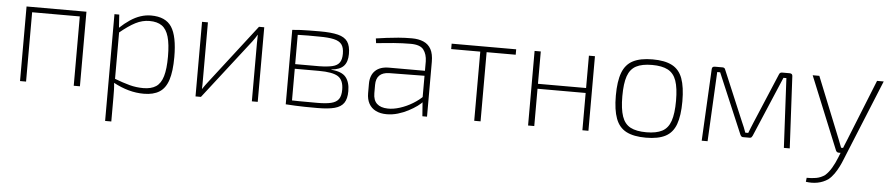

<svg xmlns="http://www.w3.org/2000/svg" viewBox="-41 -761 5739 1236"><g transform="rotate(5 2828.0 -143.0)"><path d="M477 -482V0H437V-482ZM129 -482V0H90V-482ZM445 -482V-448H124V-482Z M894 -494Q988 -494 1027 -434.5Q1066 -375 1066 -240Q1066 -148 1048 -92.5Q1030 -37 991 -12.5Q952 12 890 12Q841 12 792 -1.5Q743 -15 693 -42L694 -69Q752 -47 795 -35.5Q838 -24 884 -24Q935 -24 966 -44.5Q997 -65 1011 -112.5Q1025 -160 1025 -240Q1025 -320 1011 -368Q997 -416 967 -437Q937 -458 887 -458Q841 -458 797 -435.5Q753 -413 694 -364L693 -396Q727 -428 760 -450Q793 -472 826.5 -483Q860 -494 894 -494ZM689 -482 695 -391 698 -385V-56L694 -44Q697 -17 697.5 5Q698 27 698 53V208H658V-482Z M1626 -482V0H1588V-375Q1588 -389 1588.5 -402.5Q1589 -416 1589 -430H1588Q1582 -419 1574 -407.5Q1566 -396 1558 -385L1259 0H1224V-482H1262V-110Q1262 -95 1262 -81Q1262 -67 1261 -52H1262Q1270 -64 1279 -76.5Q1288 -89 1296 -99L1592 -482Z M1985 -487Q2059 -487 2102.5 -476Q2146 -465 2165 -437.5Q2184 -410 2184 -358Q2184 -307 2159.5 -280.5Q2135 -254 2080 -249V-247Q2148 -242 2174.5 -209.5Q2201 -177 2201 -119Q2201 -70 2182.5 -43Q2164 -16 2123 -5Q2082 6 2012 6Q1965 6 1931 5.5Q1897 5 1868.5 3.5Q1840 2 1807 0L1819 -29Q1838 -28 1889 -27.5Q1940 -27 2008 -27Q2064 -27 2097.5 -35Q2131 -43 2146 -64Q2161 -85 2161 -125Q2161 -187 2125.5 -210Q2090 -233 2001 -233H1818V-263H2001Q2054 -264 2085.5 -271.5Q2117 -279 2131 -299Q2145 -319 2145 -356Q2145 -396 2129.5 -416.5Q2114 -437 2078.5 -445Q2043 -453 1984 -453Q1945 -454 1912.5 -453.5Q1880 -453 1856 -452.5Q1832 -452 1819 -451L1807 -481Q1836 -484 1860.5 -485Q1885 -486 1915 -486.5Q1945 -487 1985 -487ZM1845 -481V0H1807V-481Z M2579 -494Q2623 -494 2655 -480Q2687 -466 2703.5 -435.5Q2720 -405 2720 -354V0H2690L2682 -106L2681 -113V-354Q2680 -400 2658 -429Q2636 -458 2574 -458Q2523 -458 2464.5 -453.5Q2406 -449 2352 -443L2348 -473Q2381 -478 2416.5 -482.5Q2452 -487 2492.5 -490.5Q2533 -494 2579 -494ZM2695 -293 2694 -261 2453 -258Q2411 -257 2390 -236Q2369 -215 2369 -175V-121Q2369 -76 2393 -53.5Q2417 -31 2463 -30Q2499 -29 2541.5 -42.5Q2584 -56 2623.5 -80Q2663 -104 2691 -133V-98Q2678 -82 2654 -64.5Q2630 -47 2598.5 -30.5Q2567 -14 2531.5 -3.5Q2496 7 2459 7Q2419 7 2389.5 -7.5Q2360 -22 2344.5 -50Q2329 -78 2329 -118V-178Q2329 -233 2360 -263Q2391 -293 2449 -293Z M3066 -482V0H3025V-482ZM3254 -482V-447H2837V-482Z M3413 -482V0H3373V-482ZM3733 -273V-241H3407V-273ZM3763 -482V0H3724V-482Z M4135 -494Q4214 -494 4261 -469.5Q4308 -445 4328.5 -389.5Q4349 -334 4349 -241Q4349 -149 4328.5 -93Q4308 -37 4261 -12.5Q4214 12 4135 12Q4056 12 4008.5 -12.5Q3961 -37 3940 -93Q3919 -149 3919 -241Q3919 -334 3940 -389.5Q3961 -445 4008.5 -469.5Q4056 -494 4135 -494ZM4135 -458Q4070 -458 4032 -438Q3994 -418 3977.5 -371Q3961 -324 3961 -241Q3961 -159 3977.5 -111Q3994 -63 4032 -43Q4070 -23 4135 -23Q4199 -23 4237 -43Q4275 -63 4291.5 -111Q4308 -159 4308 -241Q4308 -324 4291.5 -371Q4275 -418 4237 -438Q4199 -458 4135 -458Z M5021 -482Q5040 -482 5040 -464L5064 0H5026L5003 -449H4984L4819 -60Q4816 -54 4812.5 -50Q4809 -46 4801 -46H4757Q4751 -46 4747 -50Q4743 -54 4740 -60L4575 -449H4556L4533 0H4495L4519 -464Q4519 -482 4538 -482H4588Q4595 -482 4599.5 -478.5Q4604 -475 4606 -468L4743 -143Q4751 -126 4757.5 -109.5Q4764 -93 4770 -76H4789Q4796 -93 4802.5 -110Q4809 -127 4816 -143L4953 -468Q4958 -482 4972 -482Z M5629 -482 5415 42Q5407 63 5394.5 88Q5382 113 5366 136Q5350 159 5329 176Q5298 197 5261.5 204Q5225 211 5186 205L5189 179Q5219 180 5250 174.5Q5281 169 5307 150Q5330 129 5348 98Q5366 67 5379 34L5399 -16Q5406 -33 5413.5 -52.5Q5421 -72 5428 -88L5586 -482ZM5213 -482 5372 -87Q5377 -73 5382.5 -60Q5388 -47 5393 -33H5413L5398 0H5380Q5374 0 5369.5 -3Q5365 -6 5362 -12L5170 -482Z"/></g></svg>

Font: Exo 2 ExtraLight
Style: Regular
Weight: 250
Designer: Natanael Gama
Foundry: Natanael Gama
Version: Version 2.010